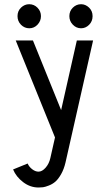

<svg xmlns="http://www.w3.org/2000/svg" viewBox="-20 -687 490 888"><path d="M115.7 -556.2Q93.3 -556.2 77.1 -572.5Q61 -588.9 61 -612.3Q61 -636.2 77.4 -651.9Q93.8 -667.5 114.7 -667.5Q137.7 -667.5 153.6 -651.1Q169.4 -634.8 169.4 -612.3Q169.4 -589.8 153.6 -573Q137.7 -556.2 115.7 -556.2ZM355 -556.2Q333 -556.2 316.9 -572.8Q300.8 -589.4 300.8 -612.3Q300.8 -635.7 316.9 -651.6Q333 -667.5 355 -667.5Q375.5 -667.5 391.8 -651.9Q408.2 -636.2 408.2 -612.3Q408.2 -588.4 392.1 -572.3Q376 -556.2 355 -556.2ZM410.6 -500 283.2 63.5Q275.9 95.2 262.7 118.4Q249.5 141.6 236.1 153.1Q222.7 164.6 205.8 171.1Q189 177.7 179 179Q168.9 180.2 158.2 180.2Q119.6 180.2 87.2 155.5Q54.7 130.9 40.5 96.7L107.9 69.3Q114.3 84.5 128.9 95.7Q143.6 106.9 158.2 106.9Q174.8 106.9 190.9 88.6Q207 70.3 212.9 43.9L234.4 -51.3L52.7 -500H132.3L262.7 -177.7L335.4 -500Z"/></svg>

Font: Anka/Coder Narrow
Style: Regular
Weight: 400
Width: 3
Monospace: yes
Version: Version 001.100